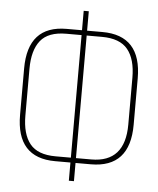

<svg xmlns="http://www.w3.org/2000/svg" viewBox="-51 -744 648 788"><g transform="rotate(5 273.0 -350.0)"><path d="M283 -620H346Q507 -620 507 -443V-252Q507 -75 346 -75H283V0H262V-75H199Q39 -75 39 -252V-443Q39 -620 199 -620H262V-700H283ZM262 -600H199Q125 -600 93 -560Q61 -520 61 -444V-251Q61 -175 93 -135Q125 -95 199 -95H262ZM283 -95H346Q485 -95 485 -251V-444Q485 -520 452.5 -560Q420 -600 346 -600H283Z"/></g></svg>

Font: Bebas Neue Light
Style: Regular
Weight: 300
Designer: Ryoichi Tsunekawa
Foundry: Ryoichi Tsunekawa
Version: Version 1.003;PS 001.003;hotconv 1.0.70;makeotf.lib2.5.58329